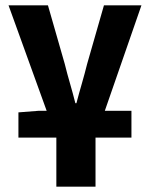

<svg xmlns="http://www.w3.org/2000/svg" viewBox="-20 -516 562 720"><path d="M49.1 0V-94.6L126 -100.6H472.9V0ZM191.3 183.9V0L12 -496H159.8L222.8 -276.4Q232.2 -238.3 242.7 -202.5Q253.1 -166.8 262.6 -129.1H266.6Q276.4 -166.8 286.9 -202.5Q297.3 -238.3 306.8 -276.4L369.8 -496H510.4L338.2 0V183.9Z"/></svg>

Font: Source Sans 3 Variable
Style: Regular
Weight: 200
Designer: Paul D. Hunt
Foundry: Adobe Systems Incorporated
Version: Version 3.026